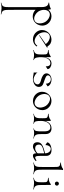

<svg xmlns="http://www.w3.org/2000/svg" viewBox="1592 -2382 1605 4830"><g transform="rotate(90 2395.0 32.5)"><path d="M49 815C128 797 150 797 192 797C229 797 338 815 341 815V803C233 787 228 726 228 586L227 -59C271 -13 332 12 395 12C440 12 487 -1 527 -30C589 -74 625 -150 625 -227C625 -274 611 -322 582 -362C539 -424 466 -459 392 -459C346 -459 300 -446 260 -417C248 -408 236 -388 226 -377L214 -441H198C144 -411 49 -399 46 -399V-387C77 -378 159 -383 159 -210L160 589C160 720 160 786 49 803ZM450 -24C384 -24 311 -70 272 -126C246 -166 229 -218 228 -267C228 -328 247 -373 279 -397C299 -412 322 -418 346 -418C412 -418 485 -372 523 -316C551 -277 569 -220 569 -167C569 -118 554 -72 518 -45C498 -30 474 -24 450 -24Z M969 7C1015 7 1061 -6 1101 -35C1137 -65 1141 -72 1150 -90L1129 -103C1118 -87 1110 -73 1082 -55C1062 -41 1039 -35 1014 -35C949 -35 876 -80 838 -136C810 -175 792 -229 792 -280C792 -326 807 -370 843 -397C863 -412 887 -418 911 -418C977 -418 1050 -372 1089 -316L864 -157L871 -148L1178 -347L1165 -367L1148 -355C1112 -428 1046 -459 978 -459C928 -459 876 -442 834 -412C772 -368 736 -296 736 -222C736 -176 750 -130 779 -90C822 -28 895 7 969 7Z M1239 -3C1318 -21 1340 -21 1382 -21C1419 -21 1488 -3 1491 -3V-15C1420 -29 1419 -132 1419 -206C1419 -223 1422 -432 1572 -432C1617 -432 1651 -401 1651 -315L1719 -360C1719 -419 1644 -460 1576 -460C1458 -460 1418 -329 1418 -258V-440H1399C1354 -406 1306 -388 1239 -388V-376C1348 -359 1351 -360 1351 -234C1351 -103 1350 -32 1239 -15Z M1956 8C2059 8 2167 -42 2167 -140C2167 -249 2067 -257 1995 -285C1895 -322 1876 -336 1876 -373C1876 -399 1903 -443 1980 -443C2025 -443 2086 -404 2086 -318L2154 -363C2128 -431 2050 -460 1982 -460C1908 -460 1826 -416 1826 -334C1826 -258 1911 -222 1974 -202C1994 -196 2103 -179 2103 -114C2103 -38 2024 -9 1979 -9C1912 -9 1812 -74 1806 -109V-12C1846 -12 1908 8 1956 8Z M2522 7C2568 7 2614 -6 2654 -35C2716 -79 2751 -153 2751 -229C2751 -275 2738 -322 2709 -362C2665 -424 2593 -459 2520 -459C2474 -459 2428 -446 2387 -417C2325 -373 2289 -299 2289 -224C2289 -177 2303 -130 2332 -90C2375 -28 2448 7 2522 7ZM2568 -34C2502 -34 2429 -80 2391 -136C2363 -175 2345 -231 2345 -282C2345 -330 2360 -375 2396 -402C2416 -417 2440 -423 2464 -423C2530 -423 2603 -377 2642 -321C2669 -280 2687 -225 2687 -174C2687 -126 2672 -82 2635 -55C2615 -40 2592 -34 2568 -34Z M2843 -3C2889 -16 2927 -21 2962 -21C3008 -21 3049 -13 3095 -3V-15C3025 -29 3023 -81 3023 -205C3023 -207 3022 -432 3191 -432C3247 -432 3285 -377 3285 -293V-234C3285 -103 3287 -29 3213 -15V-3C3247 -18 3286 -23 3323 -23C3397 -23 3463 -3 3465 -3V-15C3357 -31 3353 -101 3353 -225V-311C3353 -428 3278 -460 3210 -460C3097 -460 3045 -374 3022 -304V-440H3003C2958 -406 2910 -388 2843 -388V-376C2952 -359 2955 -360 2955 -234C2955 -103 2954 -32 2843 -15Z M3669 7C3728 7 3832 -67 3837 -81C3837 -59 3837 7 3894 7C3967 7 4031 -65 4034 -65L4018 -83C4010 -74 3960 -49 3942 -49C3918 -49 3902 -72 3902 -175V-325C3902 -429 3833 -460 3754 -460C3647 -460 3562 -410 3562 -351L3630 -306C3630 -392 3678 -441 3723 -441C3782 -441 3837 -390 3837 -298L3749 -273C3602 -231 3559 -183 3559 -104C3559 -24 3609 7 3669 7ZM3726 -49C3665 -47 3618 -70 3618 -147C3618 -207 3674 -233 3736 -250L3837 -278C3837 -278 3837 -260 3837 -236V-115C3837 -97 3762 -50 3726 -49Z M4070 -3C4127 -17 4171 -22 4207 -22C4265 -22 4307 -10 4362 -3V-15C4254 -31 4249 -92 4249 -232V-613C4249 -630 4249 -712 4259 -750H4230C4185 -716 4137 -698 4070 -698V-686C4179 -669 4181 -655 4181 -529V-229C4181 -98 4181 -32 4070 -15Z M4599 -545C4627 -545 4650 -567 4650 -595C4650 -623 4627 -646 4599 -646C4571 -646 4549 -623 4549 -595C4549 -567 4571 -545 4599 -545ZM4454 -3C4533 -21 4555 -21 4597 -21C4634 -21 4743 -3 4746 -3V-15C4638 -31 4634 -101 4634 -225L4633 -442H4614C4569 -408 4521 -388 4454 -388V-376C4563 -359 4566 -360 4566 -234C4566 -103 4565 -32 4454 -15Z"/></g></svg>

Font: Cantique Normal
Style: Regular
Weight: 400
Designer: Sébastien Hayez
Foundry: Sébastien Hayez & Ariel Martín Pérez
Version: Version 1.000;hotconv 1.0.109;makeotfexe 2.5.65596